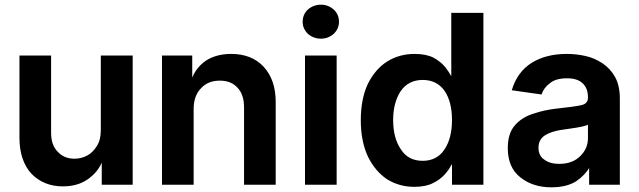

<svg xmlns="http://www.w3.org/2000/svg" viewBox="-20 -785 2724 819"><path d="M546 -548V3H414V-94H415Q398 -51 354 -20Q311 10 248 10Q167 10 114 -44Q63 -100 63 -198V-548H198V-218Q198 -166 226 -138Q253 -108 298 -108Q326 -108 351 -121Q376 -134 393 -162Q410 -188 410 -229V-548Z M671 3V-548H800V-456H801Q819 -500 861 -528Q905 -555 966 -555Q1053 -555 1104 -501Q1157 -444 1156 -347V3H1021V-327Q1021 -382 993 -411Q966 -441 918 -441Q867 -441 838 -409Q806 -377 806 -320V3Z M1416 -548V3H1281V-548ZM1293 -641Q1271 -663 1271 -692Q1271 -723 1293 -744Q1317 -765 1349 -765Q1380 -765 1404 -744Q1426 -723 1426 -692Q1426 -663 1404 -641Q1380 -620 1349 -620Q1317 -620 1293 -641Z M1630 -21Q1579 -56 1549 -118Q1519 -183 1519 -272Q1519 -363 1549 -427Q1581 -491 1632 -523Q1684 -555 1748 -555Q1798 -555 1829 -539Q1859 -523 1879 -499Q1896 -477 1906 -458H1905V-730H2042V3H1908V-83H1906Q1896 -62 1878 -42Q1858 -19 1827 -4Q1796 12 1747 12Q1683 12 1630 -21ZM1875 -146Q1908 -194 1908 -273Q1908 -351 1876 -398Q1843 -444 1783 -444Q1722 -444 1689 -396Q1657 -347 1657 -273Q1657 -196 1690 -148Q1721 -99 1783 -99Q1843 -99 1875 -146Z M2199 -29Q2146 -71 2146 -153Q2146 -216 2176 -250Q2206 -285 2255 -300Q2301 -316 2356 -322Q2423 -329 2458 -336Q2488 -342 2488 -368V-370Q2488 -409 2465 -430Q2443 -451 2399 -451Q2351 -451 2327 -431Q2300 -412 2290 -382L2163 -400Q2186 -478 2248 -517Q2309 -555 2398 -555Q2438 -555 2478 -546Q2515 -538 2550 -515Q2584 -492 2604 -456Q2624 -419 2624 -365V3H2493V-72H2495Q2477 -39 2438 -12Q2397 14 2332 14Q2252 14 2199 -29ZM2455 -119Q2488 -151 2488 -196V-253Q2486 -251 2463 -245Q2433 -239 2416 -237Q2392 -233 2375 -231Q2333 -225 2305 -208Q2277 -190 2277 -155Q2277 -120 2302 -104Q2326 -86 2365 -86Q2422 -86 2455 -119Z"/></svg>

Font: Sinter Bold
Style: Regular
Weight: 700
Foundry: Adobe & rsms
Version: Version 1.000